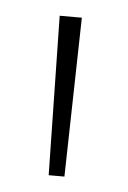

<svg xmlns="http://www.w3.org/2000/svg" viewBox="-33 -728 218 328"><g transform="rotate(5 75.5 -563.5)"><path d="M62 -427 57 -700H95L89 -427Z"/></g></svg>

Font: Georama ExtraCondensed Thin ExtraLight
Style: Regular
Weight: 250
Version: Version 1.001